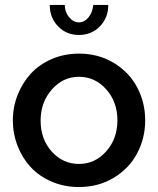

<svg xmlns="http://www.w3.org/2000/svg" viewBox="-20 -750 642 780"><path d="M358.9 -730H419.9Q419.9 -677.7 385.7 -642.8Q351.6 -607.9 300.8 -607.9Q250 -607.9 216.1 -642.8Q182.1 -677.7 182.1 -730H243.2Q243.2 -701.7 260.5 -680.4Q277.8 -659.2 300.8 -659.2Q322.8 -659.2 339.4 -679.2Q356 -699.2 358.9 -730ZM300.8 -532.2Q379.9 -532.2 442.1 -494.6Q504.4 -457 537.1 -395.5Q569.8 -334 569.8 -261.2Q569.8 -188.5 537.1 -127Q504.4 -65.4 442.1 -27.8Q379.9 9.8 300.8 9.8Q240.7 9.8 189.7 -12.2Q138.7 -34.2 104.5 -71.3Q70.3 -108.4 51.3 -157.7Q32.2 -207 32.2 -261.2Q32.2 -315.4 51.8 -364.7Q71.3 -414.1 105.5 -451.2Q139.6 -488.3 190.7 -510.3Q241.7 -532.2 300.8 -532.2ZM300.8 -438Q235.8 -438 190.4 -386.2Q145 -334.5 145 -259.8Q145 -184.6 190.2 -134.3Q235.4 -84 300.8 -84Q366.2 -84 411.6 -135.3Q457 -186.5 457 -261.2Q457 -335.9 411.6 -387Q366.2 -438 300.8 -438Z"/></svg>

Font: Rawline SemiBold
Style: Regular
Weight: 600
Designer: Matt McInerney, Pablo Impallari, Rodrigo Fuenzalida
Foundry: Matt McInerney, Pablo Impallari, Rodrigo Fuenzalida
Version: Version 4.020;PS 004.020;hotconv 1.0.88;makeotf.lib2.5.64775